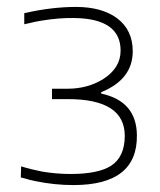

<svg xmlns="http://www.w3.org/2000/svg" viewBox="-20 -524 463 554"><path d="M175 -268Q233 -268 278 -296Q328 -328 328 -378Q328 -470 195 -472Q151 -473 97 -464Q79 -461 64 -457Q58 -456 54 -455L50 -454V-486Q129 -504 199 -504Q273 -504 317 -472Q363 -438 363 -376Q363 -295 272 -258V-254Q374 -232 375 -134Q377 10 192 10Q138 10 84 -1Q75 -3 66 -5Q59 -7 52 -9L40 -12L41 -44Q70 -35 101 -29Q142 -22 184 -22Q264 -22 301 -46Q340 -72 340 -132Q340 -238 176 -238H130V-268Z"/></svg>

Font: Titillium Web[RUS by Daymarius]
Style: Regular
Weight: 200
Designer: Cyrillization by Daymarius
Foundry: Cyrillization by Daymarius
Version: Version 1.002 September 11, 2018